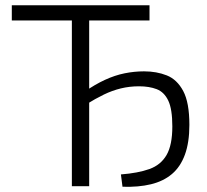

<svg xmlns="http://www.w3.org/2000/svg" viewBox="-20 -710 791 732"><path d="M447 2 441 -45Q506 -50 549.5 -65.5Q593 -81 615 -119Q637 -157 637 -228Q637 -294 621.5 -326.5Q606 -359 577.5 -370Q549 -381 510 -381Q474 -381 441 -373Q408 -365 376 -349.5Q344 -334 307 -311L302 -360Q342 -388 380 -405.5Q418 -423 455 -430.5Q492 -438 529 -438Q577 -438 616 -422.5Q655 -407 678.5 -363Q702 -319 702 -234Q702 -167 685 -120.5Q668 -74 635.5 -46.5Q603 -19 555.5 -7.5Q508 4 447 2ZM254 0V-690H320V0ZM25 -632V-690H550V-632Z"/></svg>

Font: Exo 2 Light
Style: Regular
Weight: 300
Designer: Natanael Gama
Foundry: Natanael Gama
Version: Version 2.010